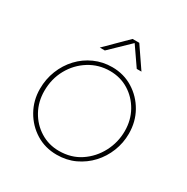

<svg xmlns="http://www.w3.org/2000/svg" viewBox="-163 -839 962 990"><g transform="rotate(30 318.0 -343.5)"><path d="M305 13Q236 13 181 -21Q126 -55 93.5 -112.5Q61 -170 61 -239Q61 -297 81.5 -348.5Q102 -400 138.5 -439Q175 -478 224 -500Q273 -522 329 -522Q398 -522 453.5 -487.5Q509 -453 541.5 -395.5Q574 -338 574 -267Q574 -212 554 -161.5Q534 -111 498 -72Q462 -33 413 -10Q364 13 305 13ZM305 -10Q378 -10 432.5 -46.5Q487 -83 518 -142Q549 -201 549 -268Q549 -333 519.5 -385.5Q490 -438 440.5 -468.5Q391 -499 329 -499Q262 -499 206.5 -464.5Q151 -430 118.5 -371.5Q86 -313 86 -241Q86 -177 115 -124.5Q144 -72 194 -41Q244 -10 305 -10ZM222 -577 346 -700H386L470 -577H442L366 -687L252 -577Z"/></g></svg>

Font: MuseoModerno Thin Thin
Style: Italic
Weight: 250
Italic angle: -9°
Version: Version 1.003